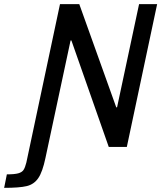

<svg xmlns="http://www.w3.org/2000/svg" viewBox="-113 -708 777 925"><path d="M14 75 176 -688H269L447 -191H451L557 -688H644L498 0H411L231 -513H227L106 53Q92 120 71.5 150Q51 180 16 188.5Q-19 197 -93 197L-80 132Q-43 132 -25 127Q-7 122 0.5 110.5Q8 99 14 75Z"/></svg>

Font: Saira Semi Condensed
Style: Italic
Weight: 400
Width: 4
Italic angle: -12°
Designer: Hector Gatti with collaboration of the Omnibus-Type team
Foundry: Omnibus-Type
Version: Version 1.001; ttfautohint (v1.8)